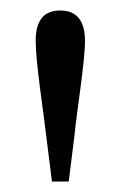

<svg xmlns="http://www.w3.org/2000/svg" viewBox="-20 -823 229 366"><path d="M95 -803C65 -803 48 -786 48 -745C48 -704 63 -609 68 -565L79 -477H111L122 -565C126 -609 142 -704 142 -745C142 -786 124 -803 95 -803Z"/></svg>

Font: Source Han Serif K
Style: Regular
Weight: 400
Designer: Ryoko NISHIZUKA 西塚涼子 (kana & ideographs); Frank Grießhammer (Latin, Greek & Cyrillic); Wenlong ZHANG 张文龙 (bopomofo); San
Foundry: Adobe Systems Incorporated
Version: Version 1.001;PS 1.001;hotconv 16.6.54;makeotf.lib2.5.65590